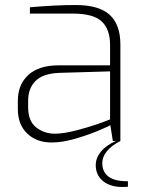

<svg xmlns="http://www.w3.org/2000/svg" viewBox="-20 -561 581 764"><path d="M489 160V182Q481 183 466 183Q419 183 390 159.5Q361 136 361 96Q361 68 381 43Q401 18 441 0H429L419 -63Q414 -59 372.5 -41.5Q331 -24 279.5 -9Q228 6 185 6Q126 6 88.5 -29.5Q51 -65 51 -127V-160Q51 -225 93 -263Q135 -301 213 -301H418V-383Q418 -444 385 -475.5Q352 -507 268 -507H99V-532Q200 -541 281 -541Q374 -541 416.5 -502Q459 -463 459 -384V0Q424 18 405.5 40.5Q387 63 387 88Q387 123 411.5 141.5Q436 160 483 160ZM418 -277 214 -271Q150 -268 121 -238.5Q92 -209 92 -160V-134Q92 -79 124 -54Q156 -29 199 -29Q232 -29 281 -41.5Q330 -54 368.5 -67.5Q407 -81 418 -86Z"/></svg>

Font: Exo ExtraLight
Style: Regular
Weight: 275
Designer: Natanael Gama
Foundry: Natanael Gama
Version: Version 1.500; ttfautohint (v1.6)